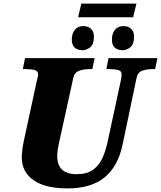

<svg xmlns="http://www.w3.org/2000/svg" viewBox="-20 -1037 895 1067"><path d="M414 -941 432 -1017H738L720 -941ZM438 -758Q411 -758 395 -772.5Q379 -787 379 -817Q379 -851 396 -871.5Q413 -892 443 -892Q469 -892 485.5 -877Q502 -862 502 -833Q502 -791 481.5 -774.5Q461 -758 438 -758ZM661 -758Q634 -758 618 -772.5Q602 -787 602 -817Q602 -851 619 -871.5Q636 -892 666 -892Q692 -892 708.5 -877Q725 -862 725 -833Q725 -791 704.5 -774.5Q684 -758 661 -758ZM354 10Q232 10 166.5 -35.5Q101 -81 101 -163Q101 -179 104.5 -207Q108 -235 112 -252L184 -585Q189 -604 190.5 -612Q192 -620 192 -623Q192 -643 172 -648Q152 -653 120 -653H107L119 -714H506L493 -653H480Q447 -653 420.5 -644Q394 -635 387 -603L310 -252Q307 -241 302.5 -216Q298 -191 298 -170Q298 -69 406 -69Q463 -69 497 -93.5Q531 -118 550 -160.5Q569 -203 580 -258L652 -592Q654 -602 655 -611Q656 -620 656 -623Q656 -643 636 -648Q616 -653 584 -653H571L583 -714H855L842 -653H829Q797 -653 770.5 -644Q744 -635 738 -600L661 -232Q635 -111 560.5 -50.5Q486 10 354 10Z"/></svg>

Font: Noto Serif Black
Style: Italic
Weight: 900
Italic angle: -12°
Designer: Monotype Design Team
Foundry: Monotype Imaging Inc.
Version: Version 2.013